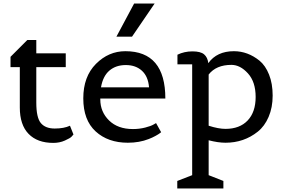

<svg xmlns="http://www.w3.org/2000/svg" viewBox="-20 -804 1622 1095"><path d="M379 -87 399 -37Q395 -32 387.5 -24Q380 -16 350 -2.5Q320 11 284 11Q193 11 143 -40.5Q93 -92 93 -191V-421H40V-480L136 -576H187V-500H355V-421H187V-219Q187 -133 213 -102Q239 -71 292 -71Q345 -71 379 -87Z M709 10Q596 10 525.5 -54.5Q455 -119 455 -243Q455 -367 527 -439.5Q599 -512 695 -512Q923 -512 923 -242H552V-237Q552 -166 602 -117Q652 -68 738 -68Q775 -68 808 -76.5Q841 -85 856 -94L870 -102L899 -50Q896 -48 890.5 -43.5Q885 -39 867 -29Q849 -19 828 -11Q775 10 709 10ZM556 -306H830Q825 -368 789.5 -400.5Q754 -433 697.5 -433Q641 -433 604 -401.5Q567 -370 556 -306ZM733 -595H644L745 -784H862Z M1254 271H991V228L1076 195V-437H992V-492Q1031 -511 1077.5 -511Q1124 -511 1144 -494Q1164 -477 1168 -444Q1217 -512 1314 -512Q1393 -512 1460 -458Q1494 -430 1514.5 -378.5Q1535 -327 1535 -259Q1535 -191 1512 -137.5Q1489 -84 1450 -53Q1371 10 1266 10Q1224 10 1170 -4V195L1254 228ZM1266 -69Q1347 -69 1392.5 -117Q1438 -165 1438 -251Q1438 -337 1394 -385.5Q1350 -434 1300 -434Q1213 -434 1170 -379V-87Q1226 -69 1266 -69Z"/></svg>

Font: Belgrano
Style: Regular
Weight: 400
Version: Version 1.002